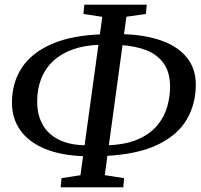

<svg xmlns="http://www.w3.org/2000/svg" viewBox="-20 -784 865 825"><path d="M240.7 21 244.5 -18.5 325.7 -31.1 419.5 -711.6 338.5 -724 342.3 -763.8H610.6L606.7 -724L523.1 -712L430.2 -31.4L513.2 -18.5L509.8 21ZM347.4 -112.5Q244.6 -115.2 174.1 -144.2Q103.7 -173.3 67.5 -224Q31.4 -274.8 31.4 -342.6Q31.4 -428.8 74.1 -493.4Q116.9 -557.9 203.1 -595.2Q289.2 -632.5 419.8 -636.7L412.5 -591.7Q346.5 -590.2 295.8 -572.7Q245 -555.2 210.2 -523.4Q175.4 -491.5 157.6 -447.1Q139.7 -402.7 139.7 -348Q139.7 -289.6 163.9 -247.2Q188.1 -204.9 235.9 -182.3Q283.6 -159.7 353.3 -159.8ZM428.7 -113.7 434.6 -159.5Q517.7 -161.5 571.5 -184.9Q625.4 -208.4 655.8 -245.3Q686.3 -282.2 698.5 -325.4Q710.8 -368.6 710.8 -410.4Q710.8 -472.1 684.3 -510.3Q657.9 -548.5 609.8 -567.7Q561.7 -586.9 496.5 -590.4L501.6 -637.5Q602.4 -635.2 673.9 -609.5Q745.3 -583.9 783.3 -536.3Q821.3 -488.8 821.3 -420.1Q821.3 -336.5 781.8 -269.5Q742.3 -202.5 655.8 -161.4Q569.3 -120.2 428.7 -113.7Z"/></svg>

Font: Merriweather 7pt Light
Style: Italic
Weight: 300
Italic angle: -7.8°
Designer: Eben Sorkin
Foundry: Eben Sorkin
Version: Version 2.200;gftools[0.9.31]